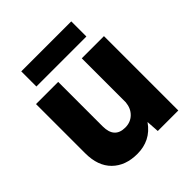

<svg xmlns="http://www.w3.org/2000/svg" viewBox="-208 -907 1059 1059"><g transform="rotate(-45 321.5 -377.5)"><path d="M257 10Q165 10 110.5 -43.5Q56 -97 56 -196V-580H229V-233Q229 -140 313 -140Q354 -140 381.5 -166.5Q409 -193 413 -237V-580H586V0H426L421 -75Q390 -31 349 -10.5Q308 10 257 10ZM126 -647V-765H516V-647Z"/></g></svg>

Font: BDO Grotesk ExtraBold
Style: Regular
Weight: 800
Designer: Deni Anggara
Foundry: Lokal Container
Version: Version 2.000